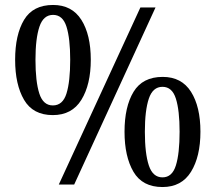

<svg xmlns="http://www.w3.org/2000/svg" viewBox="-20 -744 868 774"><path d="M193 -280Q113 -280 77 -341.5Q41 -403 41 -503Q41 -604 77 -664Q113 -724 194 -724Q270 -724 308 -664Q346 -604 346 -503Q346 -403 308 -341.5Q270 -280 193 -280ZM217 0 546 -714H607L279 0ZM193 -319Q233 -319 248 -367Q263 -415 263 -503Q263 -589 248 -636.5Q233 -684 194 -684Q155 -684 139 -636.5Q123 -589 123 -503Q123 -415 138.5 -367Q154 -319 193 -319ZM635 10Q554 10 518 -51.5Q482 -113 482 -213Q482 -314 518.5 -374Q555 -434 636 -434Q712 -434 750 -374Q788 -314 788 -213Q788 -113 750 -51.5Q712 10 635 10ZM635 -29Q674 -29 689 -77Q704 -125 704 -213Q704 -299 689 -346.5Q674 -394 635 -394Q596 -394 580 -346.5Q564 -299 564 -213Q564 -125 580 -77Q596 -29 635 -29Z"/></svg>

Font: Noto Serif Khmer SemiCondensed
Style: Regular
Weight: 400
Width: 4
Designer: Danh Hong and the Monotype Design Team
Foundry: Monotype Imaging Inc.
Version: Version 2.004; ttfautohint (v1.8.4.7-5d5b)